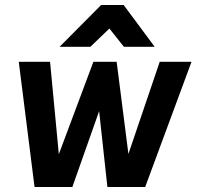

<svg xmlns="http://www.w3.org/2000/svg" viewBox="-20 -747 785 767"><path d="M384 -727H474L598 -560H475L417 -633L341 -560H218ZM118 0 55 -500H180L215 -131L353 -500H446L493 -132L618 -500H745L560 0H409L376 -303L269 0Z"/></svg>

Font: Haskoy Bold
Style: Italic
Weight: 700
Designer: Ertekin Erdin
Foundry: Ertekin Erdin
Version: Version 2.000; ttfautohint (v1.8.4.7-5d5b)